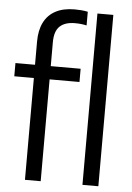

<svg xmlns="http://www.w3.org/2000/svg" viewBox="-56 -860 619 902"><g transform="rotate(5 253.0 -409.0)"><path d="M96.3 0V-652.3Q96.3 -705.7 115 -742.7Q133.7 -779.6 170 -798.8Q206.2 -818 259.4 -818Q273.7 -818 290.3 -816.8Q306.9 -815.6 321.5 -812.2V-747.8Q307.7 -750.8 294.8 -752.2Q281.9 -753.6 265.9 -753.6Q219.6 -753.6 195 -730.6Q170.5 -707.6 170.5 -655.4V0ZM4 -480.2V-542.6H311.4V-480.2ZM367.4 0V-808H442.4V0Z"/></g></svg>

Font: Encode Sans Condensed Thin
Style: Regular
Weight: 100
Width: 3
Designer: Multiple Designers
Foundry: Impallari Type
Version: Version 3.002